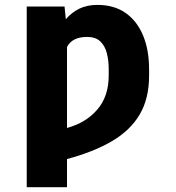

<svg xmlns="http://www.w3.org/2000/svg" viewBox="-20 -573 728 796"><path d="M252.9 -493.2Q276.4 -521 308.6 -536.9Q340.8 -552.7 383.8 -552.7Q453.1 -552.7 500.7 -519.3Q548.3 -485.8 573.2 -425.8Q598.1 -365.7 598.1 -286.1V-259.8Q598.1 -163.6 558.6 -97.4Q519 -31.2 443.1 12.9Q367.2 57.1 257.8 86.4V203.1H90.8V-545.9H247.6ZM257.8 -42.5Q336.4 -64 383.5 -118.9Q430.7 -173.8 430.7 -259.8V-286.1Q430.7 -322.3 422.9 -352.8Q415 -383.3 395.5 -401.6Q376 -419.9 341.3 -419.9Q278.8 -419.9 257.8 -377.9Z"/></svg>

Font: Inter Extra Bold
Style: Regular
Weight: 800
Designer: Rasmus Andersson
Foundry: rsms
Version: Version 4.000;git-3c8e0fc